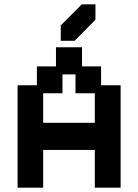

<svg xmlns="http://www.w3.org/2000/svg" viewBox="-20 -854 637 885"><path d="M61 11V-461H150V-548H238V-636H358V-548H446V-461H536V11H417V-163H179V11ZM179 -288H417V-424H328V-511H268V-424H179ZM260 -666V-737L357 -834H420V-763L324 -666Z"/></svg>

Font: Pixelify Sans SemiBold
Style: Regular
Weight: 600
Designer: Stefie Justprince
Foundry: Typecalism Foundryline
Version: Version 1.000